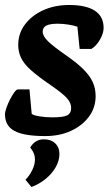

<svg xmlns="http://www.w3.org/2000/svg" viewBox="-22 -534 442 769"><path d="M159 11Q74 11 36 -9.5Q-2 -30 -2 -76Q-2 -86 4 -103Q10 -120 18.5 -136.5Q27 -153 35.5 -164.5Q44 -176 50 -176H96L105 -78Q112 -72 136 -68Q160 -64 188 -64Q231 -64 247 -72Q263 -80 263 -102Q263 -122 246 -141Q229 -160 181 -193Q130 -228 102 -253Q74 -278 62.5 -302Q51 -326 51 -354Q51 -400 78 -436Q105 -472 151 -493Q197 -514 255 -514Q323 -514 358 -491Q393 -468 393 -422Q393 -401 378.5 -375.5Q364 -350 344 -338H297L288 -427Q274 -432 252 -435.5Q230 -439 210 -439Q178 -439 163.5 -431.5Q149 -424 149 -407Q149 -390 169.5 -369.5Q190 -349 246 -310Q289 -280 314 -254.5Q339 -229 350 -204Q361 -179 361 -149Q361 -103 334.5 -67Q308 -31 262.5 -10Q217 11 159 11ZM104 215 80 186Q96 170 107 147.5Q118 125 118 105Q118 79 99 57Q118 24 154 24Q182 24 199 40Q216 56 216 83Q216 109 201.5 135Q187 161 161.5 182Q136 203 104 215Z"/></svg>

Font: Faustina VF Beta
Style: Italic
Weight: 400
Italic angle: -8°
Designer: Alfonso Garcia
Foundry: Omnibus-Type
Version: Version 1.006